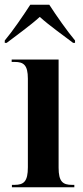

<svg xmlns="http://www.w3.org/2000/svg" viewBox="-37 -786 347 806"><path d="M-17 -616V-606H-9C30 -636 88 -677 130 -715C172 -677 231 -636 270 -606H278V-616C246 -654 199 -721 170 -766H90C61 -721 15 -654 -17 -616ZM13 0H275V-10H265C227 -10 209 -23 209 -82V-536H12V-526H25C62 -526 80 -513 80 -456V-84C80 -24 63 -10 24 -10H13Z"/></svg>

Font: Noto Serif Display ExtraCondensed
Style: Bold
Weight: 700
Width: 2
Designer: Monotype Design Team
Foundry: Monotype Imaging Inc.
Version: Version 2.009